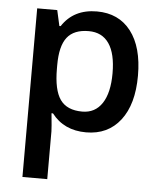

<svg xmlns="http://www.w3.org/2000/svg" viewBox="-55 -597 733 885"><g transform="rotate(5 311.5 -155.0)"><path d="M356 9.8Q253.4 9.8 196.8 -64H189.9Q196.8 4.4 196.8 19V240.2H82V-540H174.8Q178.7 -524.9 190.9 -467.8H196.8Q250.5 -549.8 357.9 -549.8Q459 -549.8 515.4 -476.6Q571.8 -403.3 571.8 -271Q571.8 -138.7 514.4 -64.5Q457 9.8 356 9.8ZM328.1 -456.1Q259.8 -456.1 228.3 -416Q196.8 -376 196.8 -288.1V-271Q196.8 -172.4 228 -128.2Q259.3 -84 330.1 -84Q389.6 -84 421.9 -132.8Q454.1 -181.6 454.1 -272Q454.1 -362.8 422.1 -409.4Q390.1 -456.1 328.1 -456.1Z"/></g></svg>

Font: TypoPRO Open Sans
Style: Regular
Weight: 600
Foundry: Ascender Corporation
Version: Version 1.10